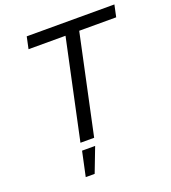

<svg xmlns="http://www.w3.org/2000/svg" viewBox="-159 -815 1007 1132"><g transform="rotate(-20 345.0 -248.5)"><path d="M223 0 356 -623H124L140 -698H690L674 -623H442L309 0ZM183 201 216 47H298L239 201Z"/></g></svg>

Font: Azeret Mono Thin Light
Style: Italic
Weight: 300
Italic angle: -12°
Version: Version 1.002